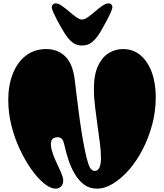

<svg xmlns="http://www.w3.org/2000/svg" viewBox="-20 -1105 973 1139"><path d="M310 14Q280 14 243 -15.5Q206 -45 168.5 -97Q131 -149 99 -216.5Q67 -284 48 -359.5Q29 -435 29 -512Q29 -599 56 -667.5Q83 -736 133.5 -775Q184 -814 254 -814Q323 -814 368 -769.5Q413 -725 424 -626Q427 -600 433 -551.5Q439 -503 446.5 -444Q454 -385 463.5 -325Q473 -265 483.5 -214Q494 -163 504 -133Q518 -91 542 -91Q579 -91 579 -169Q579 -206 572.5 -256.5Q566 -307 558 -363.5Q550 -420 543.5 -475Q537 -530 537 -576Q537 -662 561.5 -714Q586 -766 625 -790Q664 -814 709 -814Q769 -814 812.5 -778Q856 -742 880 -677.5Q904 -613 904 -527Q904 -445 883 -366.5Q862 -288 826.5 -219Q791 -150 745.5 -98Q700 -46 651 -16Q602 14 555 14Q510 14 477.5 -11Q445 -36 422.5 -75Q400 -114 386 -157Q372 -200 364 -236Q356 -274 345.5 -282.5Q335 -291 324 -291Q292 -291 285 -269.5Q278 -248 286.5 -216.5Q295 -185 309 -154Q330 -110 340 -86.5Q350 -63 352.5 -52Q355 -41 355 -34Q355 -10 341.5 2Q328 14 310 14ZM467 -989Q482 -989 502 -1003.5Q522 -1018 544 -1037Q566 -1056 587 -1070.5Q608 -1085 624 -1085Q635 -1085 641 -1078Q647 -1071 647 -1064Q647 -1055 638.5 -1035Q630 -1015 617.5 -991Q605 -967 593 -946Q581 -925 574 -913Q550 -874 525.5 -854.5Q501 -835 467 -835Q433 -835 408.5 -854.5Q384 -874 360 -913Q354 -923 342 -943.5Q330 -964 317.5 -988Q305 -1012 296 -1032.5Q287 -1053 287 -1063Q287 -1071 293.5 -1078Q300 -1085 310 -1085Q326 -1085 347 -1070.5Q368 -1056 390 -1037Q412 -1018 432 -1003.5Q452 -989 467 -989Z"/></svg>

Font: Matemasie
Style: Regular
Weight: 400
Designer: Adam Yeo
Version: Version 1.001; ttfautohint (v1.8.4.7-5d5b)